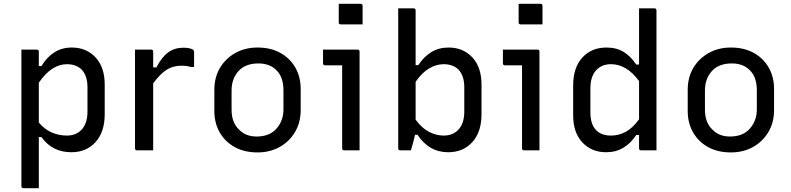

<svg xmlns="http://www.w3.org/2000/svg" viewBox="-20 -794 4180 1014"><path d="M93 -532H174Q185 -532 185 -521V-445H199Q227 -492 267 -517.5Q307 -543 359 -543Q436 -543 484.5 -491Q533 -439 533 -347V-191Q533 -97 484.5 -43.5Q436 10 357 10Q256 10 199 -70H185V200H104Q93 200 93 189ZM333 -455Q294 -455 256.5 -431Q219 -407 185 -357V-147Q215 -111 253 -94.5Q291 -78 333 -78Q383 -78 412.5 -111Q442 -144 442 -205V-333Q442 -394 411 -427Q381 -455 333 -455Z M789 0H704Q693 0 693 -11V-532H778Q789 -532 789 -521V-438H806Q835 -494 869 -518Q903 -542 948 -542Q965 -542 977.5 -539.5Q990 -537 997 -533Q1005 -530 1005 -518V-440H990Q980 -443 967.5 -445Q955 -447 938 -447Q894 -447 860 -425.5Q826 -404 789 -354Z M1340 -543Q1409 -543 1460 -515Q1511 -487 1539.5 -437.5Q1568 -388 1568 -324V-213Q1568 -147 1538 -96.5Q1508 -46 1456.5 -17.5Q1405 11 1340 11Q1271 11 1220 -17Q1169 -45 1140.5 -94.5Q1112 -144 1112 -208V-319Q1112 -386 1142 -436Q1172 -486 1223.5 -514.5Q1275 -543 1340 -543ZM1345 -459Q1276 -459 1239.5 -418.5Q1203 -378 1203 -316V-215Q1203 -147 1242 -110Q1277 -73 1335 -73Q1404 -73 1440.5 -115Q1477 -157 1477 -216V-317Q1477 -388 1439 -424Q1404 -459 1345 -459Z M1787 -11V-449H1697Q1686 -449 1686 -460V-532H1868Q1879 -532 1879 -521V0H1798Q1787 0 1787 -11ZM1769 -774H1884Q1895 -774 1895 -763V-665H1780Q1769 -665 1769 -676Z M2150 0H2094Q2083 0 2083 -11V-750H2164Q2175 -750 2175 -739V-450H2189Q2218 -494 2257.5 -518.5Q2297 -543 2349 -543Q2426 -543 2474.5 -491Q2523 -439 2523 -347V-191Q2523 -97 2474.5 -43.5Q2426 10 2347 10Q2246 10 2185 -82H2172Q2169 -69 2164 -49.5Q2159 -30 2154.5 -15Q2150 0 2150 0ZM2323 -455Q2284 -455 2246 -432.5Q2208 -410 2175 -362V-162Q2209 -116 2247 -97Q2285 -78 2323 -78Q2373 -78 2402.5 -111Q2432 -144 2432 -205V-333Q2432 -394 2401 -427Q2371 -455 2323 -455Z M2737 -11V-449H2647Q2636 -449 2636 -460V-532H2818Q2829 -532 2829 -521V0H2748Q2737 0 2737 -11ZM2719 -774H2834Q2845 -774 2845 -763V-665H2730Q2719 -665 2719 -676Z M3183 -543Q3236 -543 3274 -519.5Q3312 -496 3340 -453H3355V-750H3436Q3447 -750 3447 -739V0H3366Q3355 0 3355 -11V-81H3340Q3312 -38 3272.5 -14Q3233 10 3181 10Q3104 10 3055.5 -42Q3007 -94 3007 -185V-342Q3007 -437 3055.5 -490Q3104 -543 3183 -543ZM3129 -106Q3157 -78 3207 -78Q3247 -78 3284 -97.5Q3321 -117 3355 -164V-366Q3321 -412 3284 -433.5Q3247 -455 3207 -455Q3157 -455 3127.5 -422Q3098 -389 3098 -327V-200Q3098 -137 3129 -106Z M3840 -543Q3909 -543 3960 -515Q4011 -487 4039.5 -437.5Q4068 -388 4068 -324V-213Q4068 -147 4038 -96.5Q4008 -46 3956.5 -17.5Q3905 11 3840 11Q3771 11 3720 -17Q3669 -45 3640.5 -94.5Q3612 -144 3612 -208V-319Q3612 -386 3642 -436Q3672 -486 3723.5 -514.5Q3775 -543 3840 -543ZM3845 -459Q3776 -459 3739.5 -418.5Q3703 -378 3703 -316V-215Q3703 -147 3742 -110Q3777 -73 3835 -73Q3904 -73 3940.5 -115Q3977 -157 3977 -216V-317Q3977 -388 3939 -424Q3904 -459 3845 -459Z"/></svg>

Font: Recursive Sn Lnr St
Style: Regular
Weight: 400
Version: Version 1.079;hotconv 1.0.112;makeotfexe 2.5.65598; ttfautoh